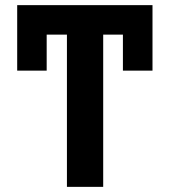

<svg xmlns="http://www.w3.org/2000/svg" viewBox="-20 -727 660 747"><path d="M381.5 0H240.4V-707H381.5ZM573.3 -592.3H46.9V-707H573.3ZM573.3 -452.2H458.2V-707H573.3ZM161.6 -452.2H46.9V-707H161.6Z"/></svg>

Font: Pretendard Std Variable
Style: Regular
Weight: 400
Designer: Base glyphs from Inter by Rasmus Andersson; Hangeul glyphs from Noto Sans CJK(Source Han Sans) by Jang Soo-young and Kan
Foundry: Kil Hyung-jin
Version: Version 1.309;Glyphs 3.2 (3225)